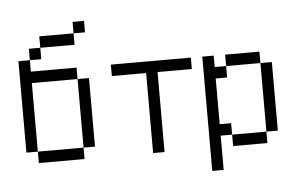

<svg xmlns="http://www.w3.org/2000/svg" viewBox="-57 -835 1614 1046"><g transform="rotate(-5 750.0 -312.5)"><path d="M437.5 -687.5V-750H375V-687.5H187.5V-625H125V-562.5H62.5Q62.5 -562.5 62.5 -62.5H125V0H375V-62.5H125Q125 -62.5 125 -437.5H375Q375 -437.5 375 -62.5H437.5Q437.5 -62.5 437.5 -437.5H375V-500H125V-562.5H187.5V-625H375V-687.5Z M1000 -437.5V-500H562.5V-437.5H750V0H812.5V-437.5Z M1062.5 -500Q1062.5 -500 1062.5 125H1125V-62.5H1187.5V0H1375V-62.5H1187.5V-125H1125Q1125 -125 1125 -375H1187.5V-437.5H1125V-500ZM1375 -62.5H1437.5Q1437.5 -62.5 1437.5 -437.5H1375Q1375 -437.5 1375 -62.5ZM1187.5 -437.5H1375V-500H1187.5Z"/></g></svg>

Font: Unifont
Style: Regular
Weight: 500
Version: Version 13.0.05